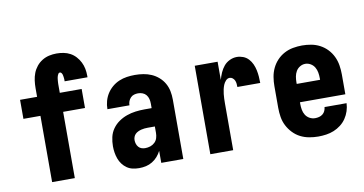

<svg xmlns="http://www.w3.org/2000/svg" viewBox="-73 -934 2146 1133"><g transform="rotate(-10 1000.0 -367.5)"><path d="M158 0V-397H56V-511H158V-563Q158 -586 161 -608.5Q164 -631 172 -652Q180 -673 194.5 -691Q209 -709 228.5 -721Q248 -733 270 -738Q292 -743 315 -743Q336 -743 357 -739Q378 -735 396.5 -725Q415 -715 429.5 -699Q444 -683 453.5 -664Q463 -645 467 -624.5Q471 -604 471 -582Q471 -580 471 -577.5Q471 -575 471 -573H334Q334 -574 334 -574.5Q334 -575 334 -576Q334 -581 334 -586Q334 -591 333 -596Q332 -601 331.5 -606Q331 -611 329 -616Q327 -621 323.5 -625Q320 -629 315 -629Q309 -629 305.5 -623.5Q302 -618 300 -612Q298 -606 297 -600Q296 -594 295.5 -588Q295 -582 294.5 -575.5Q294 -569 294 -563V-511H425V-397H294V0Z M679 8Q660 8 641 4Q622 0 606 -11Q590 -22 578.5 -37.5Q567 -53 560.5 -71Q554 -89 551 -108Q548 -127 548 -146Q548 -173 554 -200Q560 -227 576 -249.5Q592 -272 614.5 -287.5Q637 -303 662.5 -312Q688 -321 715 -324.5Q742 -328 769 -328H812V-356Q812 -370 808.5 -383.5Q805 -397 796.5 -407.5Q788 -418 775 -423Q762 -428 748 -428Q736 -428 724 -424.5Q712 -421 703.5 -412Q695 -403 690.5 -391.5Q686 -380 686 -367H554Q554 -392 560.5 -415.5Q567 -439 580 -459.5Q593 -480 612 -496Q631 -512 653.5 -521.5Q676 -531 700 -534.5Q724 -538 748 -538Q774 -538 799 -534Q824 -530 847 -520Q870 -510 889.5 -493Q909 -476 921.5 -454Q934 -432 939 -407Q944 -382 944 -356V0H812V-72Q803 -54 789.5 -38.5Q776 -23 758 -12Q740 -1 720 3.5Q700 8 679 8ZM734 -102Q750 -102 765 -107Q780 -112 791.5 -123Q803 -134 807.5 -149Q812 -164 812 -180V-218H769Q759 -218 749 -217Q739 -216 729.5 -213.5Q720 -211 710.5 -206.5Q701 -202 694 -195Q687 -188 683.5 -178.5Q680 -169 680 -159Q680 -148 683.5 -137Q687 -126 694.5 -117.5Q702 -109 712.5 -105.5Q723 -102 734 -102Z M1106 0V-530H1243V-421Q1249 -443 1258 -463.5Q1267 -484 1281 -501Q1295 -518 1316 -528Q1337 -538 1359 -538Q1378 -538 1396.5 -531Q1415 -524 1428.5 -509.5Q1442 -495 1450 -477Q1458 -459 1462 -440Q1466 -421 1467.5 -401.5Q1469 -382 1469 -363H1332Q1332 -373 1331 -383Q1330 -393 1326 -402Q1322 -411 1314 -417.5Q1306 -424 1296 -424Q1283 -424 1273 -413Q1263 -402 1258 -389.5Q1253 -377 1250 -363.5Q1247 -350 1245.5 -336Q1244 -322 1243.5 -308.5Q1243 -295 1243 -281V0Z M1752 8Q1725 8 1697.5 3Q1670 -2 1645.5 -14.5Q1621 -27 1601.5 -47.5Q1582 -68 1569.5 -92.5Q1557 -117 1552.5 -144.5Q1548 -172 1548 -200V-330Q1548 -357 1552.5 -384.5Q1557 -412 1569 -437Q1581 -462 1600 -482Q1619 -502 1643.5 -515Q1668 -528 1695.5 -533Q1723 -538 1750 -538Q1777 -538 1804.5 -533Q1832 -528 1856.5 -515Q1881 -502 1900 -482Q1919 -462 1931 -437Q1943 -412 1947.5 -384.5Q1952 -357 1952 -330V-210H1680V-200Q1680 -183 1683 -165.5Q1686 -148 1695 -133.5Q1704 -119 1719.5 -110.5Q1735 -102 1752 -102Q1764 -102 1776 -105Q1788 -108 1797.5 -115.5Q1807 -123 1812 -134Q1817 -145 1818 -157H1950Q1949 -133 1941.5 -110Q1934 -87 1920.5 -67Q1907 -47 1887.5 -32Q1868 -17 1846 -8Q1824 1 1800 4.5Q1776 8 1752 8ZM1680 -320H1820V-330Q1820 -347 1817 -364Q1814 -381 1805.5 -395.5Q1797 -410 1782 -419Q1767 -428 1750 -428Q1733 -428 1718 -419Q1703 -410 1694.5 -395.5Q1686 -381 1683 -364Q1680 -347 1680 -330Z"/></g></svg>

Font: iosevka_custom_sans_ss08 Heavy
Style: Regular
Weight: 900
Designer: Belleve Invis
Foundry: Belleve Invis
Version: Version 10.3.0; ttfautohint (v1.8.3)